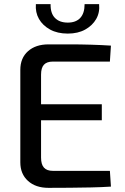

<svg xmlns="http://www.w3.org/2000/svg" viewBox="-20 -905 604 926"><path d="M214 -691Q264 -691 315.5 -691Q367 -691 417.5 -689.5Q468 -688 515 -685L510 -608H235Q206 -608 192 -593Q178 -578 178 -545V-145Q178 -112 192 -96.5Q206 -81 235 -81H510L515 -5Q468 -2 417.5 -1Q367 0 315.5 0.5Q264 1 214 1Q152 1 115 -32.5Q78 -66 78 -122V-568Q78 -625 115 -658Q152 -691 214 -691ZM95 -402H471V-325H95ZM388 -885H458Q462 -845 444 -813.5Q426 -782 391 -762.5Q356 -743 307 -743Q257 -743 221.5 -762.5Q186 -782 168 -813.5Q150 -845 153 -885H224Q223 -841 245 -818.5Q267 -796 307 -796Q346 -796 367 -818.5Q388 -841 388 -885Z"/></svg>

Font: Exo 2 Medium
Style: Regular
Weight: 500
Designer: Natanael Gama
Foundry: Natanael Gama
Version: Version 2.010